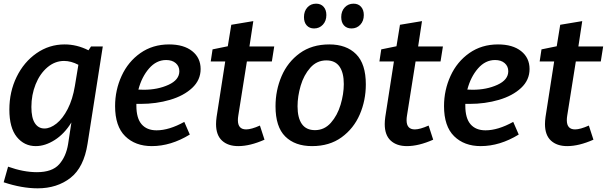

<svg xmlns="http://www.w3.org/2000/svg" viewBox="-20 -785 3306 1046"><path d="M476 -532H540L457 -2Q437 127 364 184Q291 241 185 241Q99 241 0 208L24 123Q108 153 181 153Q264 153 302 110.5Q340 68 351 0L369 -118Q331 -56 278.5 -22.5Q226 11 175 11Q112 11 71.5 -39Q31 -89 31 -188Q31 -285 70.5 -366Q110 -447 179 -495Q248 -543 332 -543Q399 -543 462 -511ZM388 -317 407 -432Q367 -453 329 -453Q279 -453 238 -418Q197 -383 174 -325.5Q151 -268 151 -202Q151 -143 170 -114Q189 -85 222 -85Q254 -85 288 -112Q322 -139 349 -191.5Q376 -244 388 -317Z M723 -219V-209Q723 -141 751.5 -108Q780 -75 833 -75Q901 -75 984 -121L1014 -52Q911 11 807 11Q717 11 662 -43Q607 -97 607 -207Q607 -294 642.5 -371.5Q678 -449 745 -496Q812 -543 901 -543Q981 -543 1027 -506.5Q1073 -470 1073 -409Q1073 -349 1027 -306Q981 -263 906 -241Q831 -219 746 -219ZM734 -297Q744 -296 763 -296Q839 -296 898 -323Q957 -350 957 -397Q957 -424 937.5 -441Q918 -458 885 -458Q832 -458 792 -412Q752 -366 734 -297Z M1325 -450 1278 -154Q1276 -142 1276 -130Q1276 -80 1321 -80Q1349 -80 1396 -101L1421 -24Q1342 11 1278 11Q1222 11 1189.5 -19Q1157 -49 1157 -109Q1157 -126 1160 -148L1207 -450H1128L1138 -516L1221 -533L1240 -650L1360 -670L1339 -532H1474L1461 -450Z M1973 -325Q1973 -238 1940 -161.5Q1907 -85 1841 -37Q1775 11 1680 11Q1587 11 1534 -41.5Q1481 -94 1481 -206Q1481 -293 1514 -370Q1547 -447 1613 -495Q1679 -543 1774 -543Q1867 -543 1920 -490Q1973 -437 1973 -325ZM1601 -206Q1601 -143 1624.5 -109.5Q1648 -76 1696 -76Q1747 -76 1782.5 -116Q1818 -156 1835.5 -214.5Q1853 -273 1853 -327Q1853 -389 1829.5 -422.5Q1806 -456 1758 -456Q1706 -456 1670.5 -416Q1635 -376 1618 -318Q1601 -260 1601 -206ZM1636 -692Q1636 -724 1654.5 -744.5Q1673 -765 1702 -765Q1728 -765 1743 -748Q1758 -731 1758 -703Q1758 -671 1739 -650.5Q1720 -630 1691 -630Q1666 -630 1651 -646.5Q1636 -663 1636 -692ZM1839 -692Q1839 -724 1858 -744.5Q1877 -765 1906 -765Q1932 -765 1947 -748Q1962 -731 1962 -703Q1962 -671 1943 -650.5Q1924 -630 1895 -630Q1869 -630 1854 -646.5Q1839 -663 1839 -692Z M2244 -450 2197 -154Q2195 -142 2195 -130Q2195 -80 2240 -80Q2268 -80 2315 -101L2340 -24Q2261 11 2197 11Q2141 11 2108.5 -19Q2076 -49 2076 -109Q2076 -126 2079 -148L2126 -450H2047L2057 -516L2140 -533L2159 -650L2279 -670L2258 -532H2393L2380 -450Z M2515 -219V-209Q2515 -141 2543.5 -108Q2572 -75 2625 -75Q2693 -75 2776 -121L2806 -52Q2703 11 2599 11Q2509 11 2454 -43Q2399 -97 2399 -207Q2399 -294 2434.5 -371.5Q2470 -449 2537 -496Q2604 -543 2693 -543Q2773 -543 2819 -506.5Q2865 -470 2865 -409Q2865 -349 2819 -306Q2773 -263 2698 -241Q2623 -219 2538 -219ZM2526 -297Q2536 -296 2555 -296Q2631 -296 2690 -323Q2749 -350 2749 -397Q2749 -424 2729.5 -441Q2710 -458 2677 -458Q2624 -458 2584 -412Q2544 -366 2526 -297Z M3117 -450 3070 -154Q3068 -142 3068 -130Q3068 -80 3113 -80Q3141 -80 3188 -101L3213 -24Q3134 11 3070 11Q3014 11 2981.5 -19Q2949 -49 2949 -109Q2949 -126 2952 -148L2999 -450H2920L2930 -516L3013 -533L3032 -650L3152 -670L3131 -532H3266L3253 -450Z"/></svg>

Font: Bitter Pro SemiBold
Style: Italic
Weight: 600
Italic angle: -9°
Designer: Sol Matas, and Bitter project Authors
Foundry: Sol Matas
Version: Version 1.010